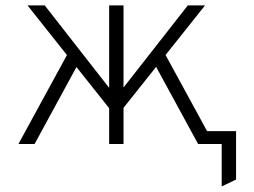

<svg xmlns="http://www.w3.org/2000/svg" viewBox="-20 -531 938 708"><path d="M797.5 156.5V0H738V-47.5H850.5V131ZM404 -105 81.5 -511H145L404 -179.5ZM412.5 -104.5V-179L672.5 -511H736ZM48 0 241 -354 276.5 -310.5 107.5 0ZM382.5 0V-511H435.5V0ZM710.5 0 541.5 -310.5 576.5 -354 769.5 0Z"/></svg>

Font: Overpass ExtraLight
Style: Regular
Weight: 250
Designer: Delve Withrington, Dave Bailey, Thomas Jockin
Foundry: Delve Fonts LLC
Version: Version 4.000